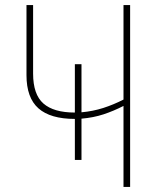

<svg xmlns="http://www.w3.org/2000/svg" viewBox="-20 -734 625 754"><path d="M491 -714V0H465V-318Q426 -298 386.5 -285Q347 -272 300 -268V-106H274V-267Q178 -267 131 -308.5Q84 -350 84 -439V-714H110V-445Q110 -363 150.5 -327.5Q191 -292 274 -292V-482H300V-293Q345 -297 385.5 -310Q426 -323 465 -343V-714Z"/></svg>

Font: Noto Sans SemiCondensed Thin
Style: Regular
Weight: 100
Width: 4
Designer: Monotype Design Team
Foundry: Monotype Imaging Inc.
Version: Version 2.013; ttfautohint (v1.8.4.7-5d5b)